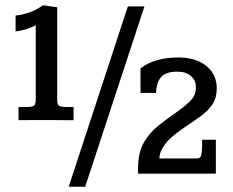

<svg xmlns="http://www.w3.org/2000/svg" viewBox="-20 -664 891 734"><path d="M50.8 -204.6V-254.9H81.1Q107.9 -254.9 112.3 -262.9Q116.7 -271 116.7 -285.6V-567.4Q98.6 -558.1 79.3 -552.2Q60.1 -546.4 39.6 -543.9V-604.5Q68.4 -607.9 94.2 -617.2Q120.1 -626.5 144.5 -644L198.7 -636.2V-284.7Q198.7 -266.6 204.1 -260.7Q209.5 -254.9 239.7 -254.9H261.2V-204.6Q246.6 -204.6 232.7 -204.6Q218.8 -204.6 201.7 -204.8Q184.6 -205.1 160.6 -205.1Q132.3 -205.1 115 -205.1Q97.7 -205.1 83.5 -204.8Q69.3 -204.6 50.8 -204.6ZM242.7 49.8 468.8 -639.6H532.2L305.7 49.8ZM507.8 0Q507.8 -4.9 507.8 -9.8Q507.8 -14.6 507.8 -20Q507.8 -80.1 529.5 -118.4Q551.3 -156.7 586.2 -184.3Q621.1 -211.9 661.1 -239.7Q692.9 -262.2 710.9 -282Q729 -301.8 729 -329.6Q729 -356.4 710 -373.3Q690.9 -390.1 658.7 -390.1Q613.3 -390.1 595.5 -368.9Q577.6 -347.7 576.7 -308.6H517.1V-402.8Q544.4 -423.3 579.8 -433.8Q615.2 -444.3 663.1 -444.3Q707 -444.3 739.7 -429.7Q772.5 -415 790.5 -388.4Q808.6 -361.8 808.6 -326.2Q808.6 -291 793.2 -266.8Q777.8 -242.7 750 -221.9Q722.2 -201.2 683.6 -175.8Q633.3 -142.1 611.6 -113.5Q589.8 -85 589.4 -58.1H730.5Q740.7 -58.1 745.4 -63Q750 -67.9 751.5 -83.3Q752.9 -98.6 752.9 -129.9H805.2V0Z"/></svg>

Font: Kameron Medium
Style: Regular
Weight: 500
Designer: Vernon Adams
Foundry: Vernon Adams
Version: Version 1.100